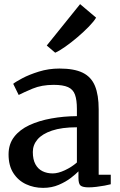

<svg xmlns="http://www.w3.org/2000/svg" viewBox="-20 -899 579 930"><path d="M189 11Q144 11 106 -6.8Q68 -24.5 44.8 -60.5Q21.5 -96.5 21.5 -151Q21.5 -201 48.5 -236Q75.5 -271 122.2 -292.8Q169 -314.5 228.5 -325.2Q288 -336 352.5 -336.5V-371Q352.5 -415 343.2 -440.5Q334 -466 309.5 -477Q285 -488 240 -488Q182 -488 138.2 -469.8Q94.5 -451.5 70.5 -439L44 -493Q54.5 -502 87.8 -519.8Q121 -537.5 168.2 -552.2Q215.5 -567 268 -567Q339 -567 380.5 -546.8Q422 -526.5 440 -482.8Q458 -439 458 -369.5V-52.5H516.5V-6.5Q505.5 -3.5 486.8 0Q468 3.5 447.2 6Q426.5 8.5 409.5 8.5Q382 8.5 371 0.5Q360 -7.5 360 -37.5V-69Q347.5 -56 323.2 -37.2Q299 -18.5 264.8 -3.8Q230.5 11 189 11ZM235.5 -59Q261.5 -59 294.5 -74.5Q327.5 -90 352.5 -112V-282.5Q279.5 -282.5 232 -266.5Q184.5 -250.5 161.8 -223.8Q139 -197 139 -163Q139 -126.5 151.5 -103.5Q164 -80.5 185.8 -69.8Q207.5 -59 235.5 -59ZM247 -644 206.5 -678.5 368 -879 445.5 -813.5Q435 -795.5 410.5 -770.2Q386 -745 355.5 -719Q325 -693 296.2 -672.8Q267.5 -652.5 248 -644Z"/></svg>

Font: Merriweather Medium
Style: Regular
Weight: 500
Version: Version 2.100